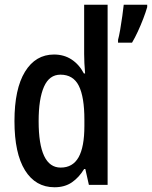

<svg xmlns="http://www.w3.org/2000/svg" viewBox="-20 -780 641 810"><path d="M210 10Q130 10 85.5 -61.5Q41 -133 41 -269Q41 -405 85.5 -477.5Q130 -550 208 -550Q250 -550 282 -529Q314 -508 334 -470H339Q337 -492 336 -513.5Q335 -535 335 -552V-760H434V0H355L340 -67H335Q313 -31 283 -10.5Q253 10 210 10ZM236 -73Q287 -73 311.5 -116.5Q336 -160 336 -249V-275Q336 -371 312.5 -418Q289 -465 235 -465Q188 -465 165.5 -414Q143 -363 143 -269Q143 -73 236 -73ZM601 -760V-750Q595 -729 584.5 -701.5Q574 -674 561.5 -647Q549 -620 537 -600H478V-612Q482 -626 487 -654.5Q492 -683 496 -712.5Q500 -742 502 -760Z"/></svg>

Font: Avrile Sans Condensed Medium
Style: Regular
Weight: 500
Width: 3
Designer: Monotype Design Team
Foundry: Monotype Imaging Inc.
Version: Version 2.001;September 10, 2019;FontCreator 11.5.0.2425 64-